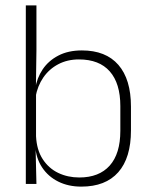

<svg xmlns="http://www.w3.org/2000/svg" viewBox="-20 -684 562 714"><path d="M282.5 10Q234 10 196.5 -8.8Q159 -27.5 136.5 -61.5Q114 -95.5 111 -141H98L114 -177.5Q116.5 -126.5 138.8 -92.2Q161 -58 196.5 -41Q232 -24 275 -24Q348.5 -24 388 -68.2Q427.5 -112.5 427.5 -197.5V-289.5Q427.5 -374 388.2 -418.5Q349 -463 273.5 -463Q230.5 -463 196.8 -445.2Q163 -427.5 141.2 -396Q119.5 -364.5 112 -322.5L99.5 -354H111Q117 -393.5 138.5 -425.8Q160 -458 196.8 -477.2Q233.5 -496.5 284.5 -496.5Q373.5 -496.5 420.2 -442.8Q467 -389 467 -287.5V-199Q467 -97 419.8 -43.5Q372.5 10 282.5 10ZM76 0V-664H115.5V-497.5L113.5 -358.5L114 -347V-140L112.5 -126.5L115.5 0Z"/></svg>

Font: Anek Bangla Medium ExtraLight
Style: Regular
Weight: 250
Version: Version 1.003